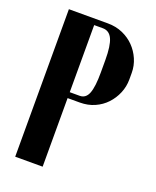

<svg xmlns="http://www.w3.org/2000/svg" viewBox="-132 -777 694 855"><g transform="rotate(20 215.0 -349.5)"><path d="M230 -699Q268 -699 300 -685Q332 -671 355 -647.5Q378 -624 391.5 -593Q405 -562 405 -528V-497Q405 -463 392 -432Q379 -401 356.5 -377Q334 -353 302.5 -339Q271 -325 233 -325H175V0H45V-699ZM275 -542Q275 -610 261 -640.5Q247 -671 216 -671H175V-353H222Q251 -353 263 -384Q275 -415 275 -482Z"/></g></svg>

Font: Moniqa Black Heading
Style: Regular
Weight: 900
Designer: Rajesh Rajput
Foundry: Rajesh Rajput
Version: Version 1.000